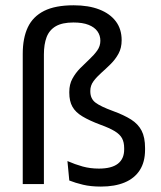

<svg xmlns="http://www.w3.org/2000/svg" viewBox="-20 -696 608 726"><path d="M66 -492.5Q66 -552 85.2 -592.8Q104.5 -633.5 146.8 -654.8Q189 -676 258.5 -676Q315 -676 355.5 -660.2Q396 -644.5 418 -615.2Q440 -586 440 -544Q440 -514.5 428 -492.8Q416 -471 398.2 -453.5Q380.5 -436 363 -420.5Q345.5 -405 333.5 -388.8Q321.5 -372.5 321.5 -352.5V-350.5Q321.5 -323 340.8 -308.2Q360 -293.5 406.5 -276.5Q449 -261 475.8 -244Q502.5 -227 515.5 -201.8Q528.5 -176.5 528.5 -136.5V-129.5Q528.5 -83.5 508.5 -52.5Q488.5 -21.5 451.2 -6Q414 9.5 361.5 9.5Q323 9.5 293.8 2.5Q264.5 -4.5 242 -13.5L235 -87Q263.5 -74.5 292.2 -66.5Q321 -58.5 354 -58.5Q402 -58.5 425.8 -77Q449.5 -95.5 449.5 -130.5V-136Q449.5 -158 441.5 -173Q433.5 -188 413.8 -200Q394 -212 359.5 -224.5Q318 -240 291.8 -255.8Q265.5 -271.5 253.8 -292.5Q242 -313.5 242 -345.5V-348.5Q242 -377 253.8 -398.5Q265.5 -420 283 -437.8Q300.5 -455.5 318 -471.8Q335.5 -488 347.5 -504.8Q359.5 -521.5 359.5 -542Q359.5 -562 348.5 -577.5Q337.5 -593 315 -602Q292.5 -611 257.5 -611Q215.5 -611 191 -596.8Q166.5 -582.5 156.2 -555.5Q146 -528.5 146 -490V0H66Z"/></svg>

Font: Anek Gurmukhi
Style: Regular
Weight: 400
Designer: Sarang Kulkarni (Gurmukhi), Yesha Goshar (Latin)
Foundry: Ek Type
Version: Version 1.003